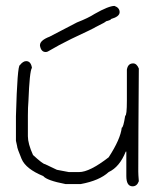

<svg xmlns="http://www.w3.org/2000/svg" viewBox="-20 -659 528 659"><path d="M69.8 -449.2Q85.4 -449.2 89.4 -427.7V-425.8Q81.5 -414.1 77.6 -312.5Q75.7 -290.5 75.7 -261.7V-191.4Q75.7 -166 93.3 -127Q127.4 -95.7 134.3 -95.7L175.3 -76.2L216.3 -68.4H251.5Q287.6 -68.4 353 -119.1Q393.6 -181.6 397.9 -220.7Q403.3 -220.7 409.7 -261.7Q415.5 -261.7 415.5 -314.5V-419.9Q418.9 -441.4 437 -441.4Q449.2 -441.4 456.5 -423.8Q454.6 -175.8 454.6 -70.3Q454.6 -60.1 456.5 -37.1Q450.2 -19.5 435.1 -19.5Q413.6 -19.5 413.6 -54.7V-138.7H411.6Q390.6 -85.9 353 -68.4Q321.3 -39.1 257.3 -27.3H204.6Q140.6 -39.6 128.4 -54.7Q68.8 -79.1 54.2 -113.3Q38.6 -150.4 38.6 -158.2L34.7 -175.8V-259.8Q39.6 -435.5 48.3 -435.5Q59.1 -449.2 69.8 -449.2ZM373 -638.7Q390.6 -632.3 390.6 -617.2Q390.6 -602.1 361.3 -593.8Q361.3 -590.3 343.8 -585.9Q343.8 -583.5 308.6 -566.4Q306.2 -563.5 224.6 -525.4Q182.6 -504.9 144.5 -482.4Q141.1 -480.5 136.7 -480.5Q121.1 -480.5 117.2 -502V-503.9Q117.2 -520.5 150.4 -533.2L244.1 -582Q283.2 -597.2 304.7 -611.3Q353 -638.7 373 -638.7Z"/></svg>

Font: CEF Fonts CJK
Style: Regular
Weight: 400
Designer: PartyBoss (派对大魔王)
Version: Release 2.25